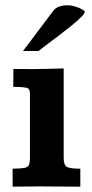

<svg xmlns="http://www.w3.org/2000/svg" viewBox="-20 -700 344 720"><path d="M27.3 0V-67.4Q57.6 -67.9 71.3 -70.3Q85 -72.8 88.6 -81.5Q92.3 -90.3 92.3 -107.9V-350.6Q92.3 -368.7 77.6 -371.3Q63 -374 29.8 -374.5Q29.8 -391.6 30 -408.2Q30.3 -424.8 30.3 -441.4Q50.3 -441.4 69.1 -441.2Q87.9 -440.9 106 -440.9Q133.3 -441.4 161.6 -441.9Q189.9 -442.4 218.8 -443.4V-107.4Q218.8 -80.1 231.7 -73.7Q244.6 -67.4 281.2 -67.4V0Q266.1 0 245.6 -0.2Q225.1 -0.5 203.9 -0.5Q182.6 -0.5 164.3 -0.7Q146 -1 135.3 -1Q102.5 -1 78.1 -0.5Q53.7 0 27.3 0ZM66.4 -508.8 180.7 -660.6Q188 -670.4 202.1 -675.3Q216.3 -680.2 231.9 -680.2Q248 -680.2 263.2 -675.3Q278.3 -670.4 288.1 -664.8Q297.9 -659.2 297.9 -655.8Q297.4 -648.4 282.2 -633.8Q267.1 -619.1 244.4 -600.8Q221.7 -582.5 197.5 -564.2Q173.3 -545.9 153.3 -531Q133.3 -516.1 125 -508.8Z"/></svg>

Font: Kameron SemiBold
Style: Regular
Weight: 600
Designer: Vernon Adams
Foundry: Vernon Adams
Version: Version 1.100